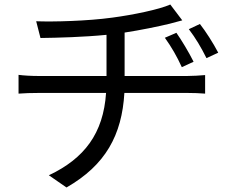

<svg xmlns="http://www.w3.org/2000/svg" viewBox="-20 -776 1040 849"><path d="M760 -631 709 -609C739 -567 762 -527 784 -479L836 -503C814 -547 783 -598 760 -631ZM864 -670 815 -647C846 -606 869 -567 893 -519L945 -543C922 -587 889 -638 864 -670ZM62 -445V-362C86 -364 119 -365 151 -365H449C437 -186 353 -75 196 -1L274 53C447 -46 519 -179 530 -365H809C834 -365 865 -364 887 -362V-444C866 -442 829 -440 808 -440H531V-632C603 -643 680 -659 730 -671C745 -675 764 -680 786 -686L733 -756C684 -734 567 -710 476 -698C367 -683 215 -679 140 -682L159 -608C236 -609 350 -612 451 -622V-440H149C119 -440 84 -442 62 -445Z"/></svg>

Font: Noto Sans CJK JP
Style: Regular
Weight: 400
Designer: Ryoko NISHIZUKA 西塚涼子 (kana, bopomofo & ideographs); Paul D. Hunt (Latin, Greek & Cyrillic); Sandoll Communications 산돌커뮤니
Foundry: Adobe
Version: Version 2.004;hotconv 1.0.118;makeotfexe 2.5.65603